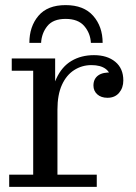

<svg xmlns="http://www.w3.org/2000/svg" viewBox="-20 -732 531 752"><path d="M16 0V-48H110V-455H26V-503H196V-331L205 -333V-48H359V0ZM178 -303Q179 -377 200.5 -424Q222 -471 260 -493.5Q298 -516 348 -516Q400 -516 431.5 -490Q463 -464 463 -417Q463 -388 446.5 -368.5Q430 -349 401 -349Q376 -349 361 -362.5Q346 -376 346 -397Q346 -423 364.5 -436.5Q383 -450 420 -448L415 -418Q414 -447 394 -462Q374 -477 338 -477Q301 -477 270.5 -457.5Q240 -438 222.5 -399.5Q205 -361 205 -303ZM95 -564Q95 -628 130.5 -670Q166 -712 237 -712Q308 -712 345 -670Q382 -628 382 -564H336Q334 -602 310 -630Q286 -658 237 -658Q188 -658 165.5 -630Q143 -602 141 -564Z"/></svg>

Font: Montagu Slab
Style: Bold
Weight: 700
Designer: Florian Karsten
Foundry: Florian Karsten
Version: Version 1.000